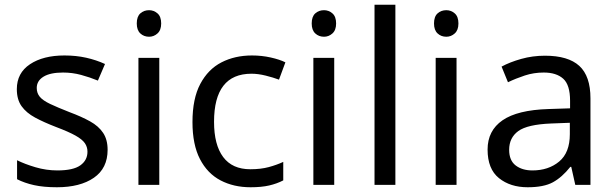

<svg xmlns="http://www.w3.org/2000/svg" viewBox="-20 -780 2592 810"><path d="M434 -148Q434 -70 376 -30Q318 10 220 10Q164 10 123.5 1Q83 -8 52 -24V-104Q84 -88 129.5 -74.5Q175 -61 222 -61Q289 -61 319 -82.5Q349 -104 349 -140Q349 -160 338 -176Q327 -192 298.5 -208Q270 -224 217 -244Q165 -264 128 -284Q91 -304 71 -332Q51 -360 51 -404Q51 -472 106.5 -509Q162 -546 252 -546Q301 -546 343.5 -536.5Q386 -527 423 -510L393 -440Q359 -454 322 -464Q285 -474 246 -474Q192 -474 163.5 -456.5Q135 -439 135 -409Q135 -387 148 -371.5Q161 -356 191.5 -341.5Q222 -327 273 -307Q324 -288 360 -268Q396 -248 415 -219.5Q434 -191 434 -148Z M609 -737Q629 -737 644.5 -723.5Q660 -710 660 -681Q660 -653 644.5 -639Q629 -625 609 -625Q587 -625 572 -639Q557 -653 557 -681Q557 -710 572 -723.5Q587 -737 609 -737ZM652 -536V0H564V-536Z M1037 10Q966 10 910.5 -19Q855 -48 823.5 -109Q792 -170 792 -265Q792 -364 825 -426Q858 -488 914.5 -517Q971 -546 1043 -546Q1084 -546 1122 -537.5Q1160 -529 1184 -517L1157 -444Q1133 -453 1101 -461Q1069 -469 1041 -469Q883 -469 883 -266Q883 -169 921.5 -117.5Q960 -66 1036 -66Q1080 -66 1113.5 -75Q1147 -84 1175 -97V-19Q1148 -5 1115.5 2.5Q1083 10 1037 10Z M1347 -737Q1367 -737 1382.5 -723.5Q1398 -710 1398 -681Q1398 -653 1382.5 -639Q1367 -625 1347 -625Q1325 -625 1310 -639Q1295 -653 1295 -681Q1295 -710 1310 -723.5Q1325 -737 1347 -737ZM1390 -536V0H1302V-536Z M1648 0H1560V-760H1648Z M1863 -737Q1883 -737 1898.5 -723.5Q1914 -710 1914 -681Q1914 -653 1898.5 -639Q1883 -625 1863 -625Q1841 -625 1826 -639Q1811 -653 1811 -681Q1811 -710 1826 -723.5Q1841 -737 1863 -737ZM1906 -536V0H1818V-536Z M2279 -545Q2377 -545 2424 -502Q2471 -459 2471 -365V0H2407L2390 -76H2386Q2351 -32 2312.5 -11Q2274 10 2206 10Q2133 10 2085 -28.5Q2037 -67 2037 -149Q2037 -229 2100 -272.5Q2163 -316 2294 -320L2385 -323V-355Q2385 -422 2356 -448Q2327 -474 2274 -474Q2232 -474 2194 -461.5Q2156 -449 2123 -433L2096 -499Q2131 -518 2179 -531.5Q2227 -545 2279 -545ZM2305 -259Q2205 -255 2166.5 -227Q2128 -199 2128 -148Q2128 -103 2155.5 -82Q2183 -61 2226 -61Q2294 -61 2339 -98.5Q2384 -136 2384 -214V-262Z"/></svg>

Font: Noto Sans Lepcha
Style: Regular
Weight: 400
Designer: Monotype Design Team
Foundry: Monotype Imaging Inc.
Version: Version 2.006; ttfautohint (v1.8.4.7-5d5b)